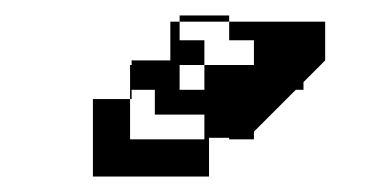

<svg xmlns="http://www.w3.org/2000/svg" viewBox="-20 -778 487 248"><path d="M244 -662V-694H212V-662ZM244 -598V-630H180V-662H150V-650H148V-598ZM100 -550V-650H148V-694H150V-700H200V-750H212V-726H244V-694H308V-726H276V-750H212V-758H276V-750H400V-700L372 -672V-662H362L308 -608V-598H276V-600H250V-550Z"/></svg>

Font: Rubik Broken Fax
Style: Regular
Weight: 400
Designer: Hubert and Fischer, NaN
Foundry: Hubert and Fischer, NaN
Version: Version 2.201